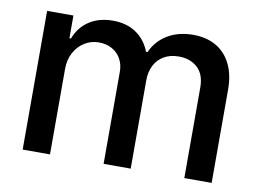

<svg xmlns="http://www.w3.org/2000/svg" viewBox="-63 -630 976 723"><g transform="rotate(10 424.5 -268.5)"><path d="M63.5 -530.3H164.1V-443.4H169.9Q187 -488.3 224.4 -512.7Q261.7 -537.1 314.5 -537.1Q366.7 -537.1 403.3 -512.5Q439.9 -487.8 457 -443.4H462.9Q482.4 -487.3 523.7 -512.2Q564.9 -537.1 622.1 -537.1Q670.9 -537.1 707.8 -516.6Q744.6 -496.1 765.4 -455.3Q786.1 -414.6 786.1 -355.5V0H681.6V-345.7Q681.6 -396.5 653.8 -421.9Q626 -447.3 582 -447.3Q549.3 -447.3 525.4 -433.3Q501.5 -419.4 489 -394.5Q476.6 -369.6 476.6 -337.9V0H373V-351.6Q373 -379.9 360.8 -401.6Q348.6 -423.3 326.7 -435.3Q304.7 -447.3 276.4 -447.3Q247.1 -447.3 222.2 -431.9Q197.3 -416.5 182.6 -389.2Q168 -361.8 168 -327.1V0H63.5Z"/></g></svg>

Font: Pretendard Std Medium
Style: Regular
Weight: 500
Designer: Base glyphs from Inter by Rasmus Andersson; Hangeul glyphs from Noto Sans CJK(Source Han Sans) by Jang Soo-young and Kan
Foundry: Kil Hyung-jin
Version: Version 1.309